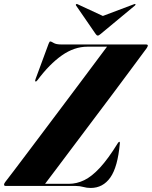

<svg xmlns="http://www.w3.org/2000/svg" viewBox="-47 -920 752 950"><path d="M326 0H-18.5Q-27 0 -27 -6.5Q-27 -11.5 -21 -19.5Q-9.5 -34 20 -73Q49.5 -112 91 -167Q132.5 -222 179.8 -285Q227 -348 274.8 -411.5Q322.5 -475 364.8 -531.5Q407 -588 438 -629.5Q469 -671 482.5 -689H385.5Q320.5 -689 259 -645.8Q197.5 -602.5 139 -524Q132.5 -515 128.5 -517Q125 -519 129 -529L193.5 -703.5Q198 -715 201.5 -715Q206.5 -715 218.5 -707.5Q230.5 -700 256.5 -700H674.5Q684.5 -700 684.5 -694.5Q684 -690 679 -682Q650 -643 606.8 -584.5Q563.5 -526 512.8 -458.2Q462 -390.5 409.8 -321.2Q357.5 -252 310.8 -189.5Q264 -127 228.5 -80Q193 -33 176 -10.5H294Q332.5 -10.5 369.8 -28.5Q407 -46.5 447.5 -90.2Q488 -134 535.5 -211Q540.5 -218.5 543 -218.5Q547 -218.5 546 -210.5Q535.5 -93.5 499 -41.8Q462.5 10 401.5 10Q382.5 10 365 5Q347.5 0 326 0ZM450.5 -751.5Q442 -744 437 -744Q431.5 -744 426.5 -751.5L329.5 -892.5Q326.5 -897 330.5 -899.5Q333 -901.5 338 -898.5L462 -841L614.5 -898.5Q621 -901.5 623 -899.5Q625 -896.5 620.5 -892.5Z"/></svg>

Font: Fraunces 144pt
Style: Bold Italic
Weight: 700
Italic angle: -16°
Version: Version 1.000;[b76b70a41]